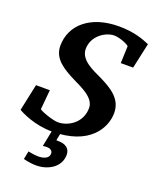

<svg xmlns="http://www.w3.org/2000/svg" viewBox="-171 -782 898 1108"><g transform="rotate(20 278.5 -228.0)"><path d="M556 -647C516 -665 455 -687 365 -687C190 -687 84 -594 84 -466C84 -386 153 -346 224 -310C273 -285 363 -250 363 -185C363 -92 282 -46 222 -46C188 -46 103 -77 104 -85L115 -204H30L-5 -40C13 -29 98 16 208 16C439 16 509 -116 509 -207C509 -294 439 -335 367 -371C315 -396 228 -429 228 -499C228 -580 305 -628 357 -628C394 -628 450 -602 450 -595L446 -491H522ZM334 113C334 73 303 55 263 55C253 55 249 54 249 54L265 -24H214L187 112C187 112 203 110 210 110C230 110 247 118 247 137C247 171 208 178 182 178C157 178 120 170 120 170L110 220C110 220 148 231 189 231C259 231 334 191 334 113Z"/></g></svg>

Font: Veleka
Style: Bold Italic
Weight: 700
Italic angle: -12°
Designer: Stefan Peev, Context Ltd, 2016; SIL International, 1997-2014.
Foundry: Stefan Peev, Context Ltd, 2016
Version: Version 5.000